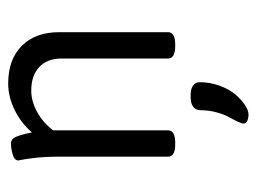

<svg xmlns="http://www.w3.org/2000/svg" viewBox="-98 -342 618 462"><g transform="rotate(-90 211.0 -111.0)"><path d="M95.1 1.6Q65 1.6 65 -15.5V-281Q65 -298.5 64 -314.1Q63 -329.8 61.6 -340.3Q60.2 -350.8 59.1 -358.7Q57.9 -366.6 56.9 -371Q55.9 -375.3 55.9 -375.7Q55.9 -385.3 70.2 -389.4Q84.4 -393.6 96.7 -393.6Q101.9 -393.6 106 -390.6Q110.2 -387.6 113 -380.9Q115.7 -374.2 117.1 -369.8Q118.5 -365.4 120.7 -355.5Q122.9 -345.6 123.3 -343.2Q147 -370.2 178.4 -385.3Q209.7 -400.3 241 -400.3Q298.9 -400.3 331.7 -367.6Q364.6 -334.9 364.6 -277.4V-15.5Q364.6 1.6 334.5 1.6H331.4Q301.2 1.6 301.2 -15.5V-271.9Q301.2 -306 280.8 -325.4Q260.4 -344.8 223.9 -344.8Q198.6 -344.8 172.8 -330.8Q147 -316.7 128.4 -292.1V-15.5Q128.4 1.6 98.3 1.6ZM166.5 178Q158.5 178 151.6 175.2Q144.7 172.4 144.7 166.5Q144.7 161.3 149.6 151Q154.6 140.7 160.7 129.8Q166.9 118.9 171.8 100.5Q176.8 82 176.8 62.6Q176.8 51.9 184.5 45.4Q192.2 38.8 206.9 38.8H214.4Q228.3 38.8 236.2 44.6Q244.2 50.3 244.2 60.2Q244.2 85.6 235.6 108.8Q227.1 132 214.6 146.5Q202.1 160.9 189.3 169.4Q176.4 178 166.5 178Z"/></g></svg>

Font: Jaldi
Style: Regular
Weight: 400
Designer: Pablo Cosgaya and Nicolas Silva
Foundry: Omnibus-Type
Version: Version 1.001;PS 001.001;hotconv 1.0.70;makeotf.lib2.5.58329